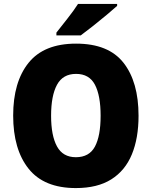

<svg xmlns="http://www.w3.org/2000/svg" viewBox="-20 -947 772 977"><path d="M685 -358Q685 -244 651 -161.5Q617 -79 546.5 -34.5Q476 10 366 10Q204 10 125.5 -88.5Q47 -187 47 -359Q47 -530 125.5 -627.5Q204 -725 367 -725Q532 -725 608.5 -627.5Q685 -530 685 -358ZM240 -358Q240 -257 270 -202Q300 -147 366 -147Q434 -147 463 -201Q492 -255 492 -358Q492 -461 463 -516Q434 -571 367 -571Q300 -571 270 -515.5Q240 -460 240 -358ZM576 -917Q556 -899 522.5 -871Q489 -843 453 -814.5Q417 -786 391 -767H267V-781Q292 -813 324 -853.5Q356 -894 377 -927H576Z"/></svg>

Font: Noto Sans Malayalam SemiCondensed Black
Style: Regular
Weight: 900
Width: 4
Designer: Jelle Bosma - Monotype Design Team
Foundry: Monotype Imaging Inc.
Version: Version 2.104; ttfautohint (v1.8.4.7-5d5b)